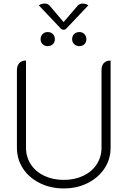

<svg xmlns="http://www.w3.org/2000/svg" viewBox="-20 -1049 716 1078"><path d="M75 -220V-654Q75 -680 88 -694.5Q101 -709 126 -709V-220Q126 -168 153 -126.5Q180 -85 228.5 -62Q277 -39 338 -39Q399 -39 447.5 -62Q496 -85 523 -126.5Q550 -168 550 -220V-654Q550 -681 563 -695Q576 -709 601 -709V-220Q601 -155 566.5 -103Q532 -51 472 -21Q412 9 338 9Q264 9 203.5 -21Q143 -51 109 -103Q75 -155 75 -220ZM416 -1017Q427 -1029 445 -1029Q463 -1029 476 -1019L353 -889Q346 -882 337 -882Q328 -882 321 -889L198 -1019Q212 -1029 230 -1029Q248 -1029 259 -1017L337 -925ZM208 -829Q208 -846 219 -857.5Q230 -869 248 -869Q266 -869 277 -857.5Q288 -846 288 -829Q288 -812 277 -801Q266 -790 248 -790Q230 -790 219 -801Q208 -812 208 -829ZM385 -829Q385 -847 396.5 -858Q408 -869 426 -869Q443 -869 454 -857.5Q465 -846 465 -829Q465 -812 454 -801Q443 -790 426 -790Q408 -790 396.5 -801Q385 -812 385 -829Z"/></svg>

Font: K2D Thin
Style: Regular
Weight: 100
Designer: Katatrad Aksorn Co.,Ltd.
Foundry: Cadson Demak Co.,Ltd.
Version: Version 1.000; ttfautohint (v1.6)